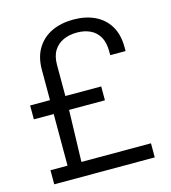

<svg xmlns="http://www.w3.org/2000/svg" viewBox="-105 -784 774 869"><g transform="rotate(-15 282.0 -349.0)"><path d="M42 0V-66H122V-308H29V-373H122V-515Q122 -575 147.5 -616Q173 -657 217 -677.5Q261 -698 318 -698Q375 -698 418 -677.5Q461 -657 485.5 -617Q510 -577 510 -516V-499H438V-517Q438 -559 422.5 -585.5Q407 -612 380 -624.5Q353 -637 318 -637Q283 -637 255 -624.5Q227 -612 210.5 -586Q194 -560 194 -519V-373H362V-308H194L187 -66H513V0Z"/></g></svg>

Font: Archivo SemiBold Light
Style: Regular
Weight: 300
Version: Version 2.001